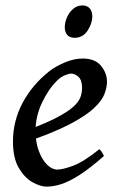

<svg xmlns="http://www.w3.org/2000/svg" viewBox="-20 -675 443 715"><path d="M378.4 -371.1Q378.4 -349.6 368.9 -324.7Q359.4 -299.8 329.3 -271.7Q299.3 -243.7 239.3 -212.2Q179.2 -180.7 78.1 -146.5L74.7 -187.5Q147 -214.4 189.5 -236.3Q231.9 -258.3 252.4 -276.9Q272.9 -295.4 279.3 -312.5Q285.6 -329.6 285.6 -348.1Q285.6 -376 272.7 -388.4Q259.8 -400.9 244.6 -400.9Q236.8 -400.9 221.2 -394.5Q205.6 -388.2 192.4 -374.5Q160.6 -343.8 136.5 -292.7Q112.3 -241.7 112.3 -188Q112.3 -145.5 124.5 -112.8Q136.7 -80.1 155.3 -61.8Q173.8 -43.5 192.9 -43.5Q213.4 -43.5 252 -57.6Q290.5 -71.8 349.6 -119.1Q355 -116.2 360.4 -106.9Q365.7 -97.7 367.2 -94.2Q314 -47.4 275.4 -22.9Q236.8 1.5 208 10.7Q179.2 20 153.8 20Q130.4 20 101.1 3.7Q71.8 -12.7 50 -49.6Q28.3 -86.4 28.3 -147.9Q28.3 -224.6 64.2 -292Q100.1 -359.4 163.6 -409.7Q186 -427.2 220.5 -442.1Q254.9 -457 288.1 -457Q334 -457 356.2 -429.9Q378.4 -402.8 378.4 -371.1ZM323.7 -615.2Q323.7 -586.9 305.9 -560.5Q288.1 -534.2 257.8 -534.2Q239.7 -534.2 230.5 -544.9Q221.2 -555.7 221.2 -573.2Q221.2 -590.8 229.2 -609.9Q237.3 -628.9 252.2 -641.8Q267.1 -654.8 287.1 -654.8Q304.7 -654.8 314.2 -643.6Q323.7 -632.3 323.7 -615.2Z"/></svg>

Font: Gentium Book Plus
Style: Italic
Weight: 400
Italic angle: -8°
Designer: Victor Gaultney, Annie Olsen, Iska Routamaa, Becca Hirsbrunner
Foundry: SIL International
Version: Version 6.101